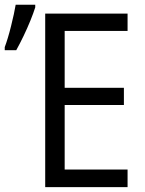

<svg xmlns="http://www.w3.org/2000/svg" viewBox="-21 -770 598 790"><path d="M503.9 0H165V-713.9H503.9V-642.6H245.1V-408.7H488.8V-337.9H245.1V-72.3H503.9ZM-1.5 -563.5V-576.2Q4.4 -591.3 11.2 -614Q18.1 -636.7 24.4 -662.4Q30.8 -688 35.9 -711.4Q41 -734.9 43.5 -750.5H124V-739.7Q116.7 -716.3 104 -685.1Q91.3 -653.8 75.9 -621.8Q60.5 -589.8 45.9 -563.5Z"/></svg>

Font: Open Sans SemiCondensed
Style: Regular
Weight: 400
Width: 4
Designer: Monotype Design Team
Foundry: Monotype Imaging Inc.
Version: Version 3.000